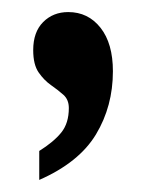

<svg xmlns="http://www.w3.org/2000/svg" viewBox="-20 -667 250 318"><path d="M45 -369V-417Q69 -432 81.5 -447.5Q94 -463 94 -488Q94 -502 85 -510Q76 -518 64.5 -526Q53 -534 44 -547Q35 -560 35 -584Q35 -614 51.5 -630.5Q68 -647 93 -647Q126 -647 146.5 -621Q167 -595 167 -549Q167 -491 139 -444.5Q111 -398 45 -369Z"/></svg>

Font: Noto Serif Hebrew ExtraCondensed
Style: Bold
Weight: 700
Width: 2
Designer: Monotype Design Team
Foundry: Monotype Imaging Inc.
Version: Version 2.004; ttfautohint (v1.8.4.7-5d5b)